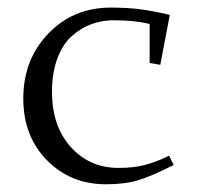

<svg xmlns="http://www.w3.org/2000/svg" viewBox="-20 -476 524 503"><path d="M41 -217.8Q41 -319.8 106.4 -387.9Q171.9 -456.1 270 -456.1Q314 -456.1 346.2 -451.9Q378.4 -447.8 424.8 -437L399.9 -306.2L372.1 -311V-413.1Q333.5 -422.9 276.9 -422.9Q247.1 -422.9 219.7 -412.8Q192.4 -402.8 168.5 -381.8Q144.5 -360.8 130.4 -323.2Q116.2 -285.6 116.2 -235.8Q116.2 -145.5 165.5 -90.8Q214.8 -36.1 291 -36.1Q329.1 -36.1 358.9 -43.7Q388.7 -51.3 422.9 -67.9L435.1 -43.9Q378.9 -15.1 343.3 -4.2Q307.6 6.8 257.8 6.8Q165 6.8 103 -56.2Q41 -119.1 41 -217.8Z"/></svg>

Font: Dehuti Alt
Style: Book
Weight: 400
Version: Version 1.2